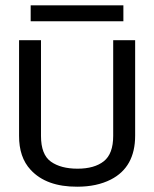

<svg xmlns="http://www.w3.org/2000/svg" viewBox="-20 -686 577 718"><path d="M441.4 -666V-606.4H94.7V-666ZM51.3 -178.7V-535.6H133.3V-177.7Q133.3 -107.9 170.4 -81.5Q207.5 -55.2 270 -55.2Q333 -55.2 368.2 -83Q403.3 -110.8 403.3 -177.7V-535.6H485.4V-178.7Q485.4 -61 394.5 -14.6Q341.8 12.2 269 12.2Q153.3 12.7 94.7 -50.8Q50.8 -97.7 51.3 -178.7Z"/></svg>

Font: Oxygen-Regular
Style: Regular
Weight: 400
Designer: Vernon Adams
Foundry: Vernon Adams
Version: Version Release 0.2.3 webfont; ttfautohint (v0.93.3-1d66) -l